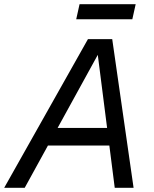

<svg xmlns="http://www.w3.org/2000/svg" viewBox="-56 -897 734 917"><path d="M-36 0 364 -710H480L582 0H492L411 -635L62 0ZM149 -202 196 -286H468L479 -202ZM308 -805 324 -877H592L576 -805Z"/></svg>

Font: Geist
Style: Italic
Weight: 400
Italic angle: -12°
Designer: Basement.studio, Andrés Briganti, Mateo Zaragoza
Foundry: Basement.studio, Vercel, Andrés Briganti, Guido Ferreyra, Mateo Zaragoza
Version: Version 1.500